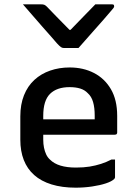

<svg xmlns="http://www.w3.org/2000/svg" viewBox="-20 -857 640 888"><path d="M343 -635Q326 -635 309 -635Q292 -635 275 -635Q268 -635 262 -639Q256 -643 243 -657Q236 -666 217.5 -686.5Q199 -707 175.5 -734Q152 -761 128.5 -788Q105 -815 86 -837Q106 -837 126.5 -837Q147 -837 168 -837Q179 -837 184.5 -835Q190 -833 197 -826Q209 -813 241 -780.5Q273 -748 322 -698L275 -719H331L285 -697Q333 -746 364.5 -779Q396 -812 421 -837H498Q502 -837 504 -836Q506 -835 507 -833Q508 -831 508 -828Q508 -824 504.5 -819.5Q501 -815 488 -800Q477 -787 457 -764Q437 -741 414.5 -716Q392 -691 373 -669Q354 -647 343 -635ZM302 -545Q365 -545 414.5 -519.5Q464 -494 493 -444.5Q522 -395 522 -321V-244Q522 -241 520.5 -238.5Q519 -236 517 -235Q515 -234 511 -234H261Q245 -234 228 -234Q211 -234 194 -234H160L151 -305H418Q418 -310 418 -314.5Q418 -319 418 -323Q418 -359 410.5 -385Q403 -411 386 -426Q372 -441 351 -447.5Q330 -454 302 -454Q243 -454 211.5 -423Q180 -392 180 -321V-211Q180 -191 183.5 -174Q187 -157 193.5 -143Q200 -129 211 -119Q230 -100 260 -91Q290 -82 331 -82Q367 -82 394.5 -86.5Q422 -91 447 -99Q472 -107 495 -119H512Q512 -98 512 -77.5Q512 -57 512 -37Q512 -35 511 -33Q510 -31 508 -29Q497 -18 470 -9Q443 0 406 5.5Q369 11 330 11Q267 11 218.5 -4Q170 -19 138 -47.5Q106 -76 90 -117Q74 -158 74 -211V-319Q74 -374 91 -416.5Q108 -459 139 -487.5Q170 -516 212 -530.5Q254 -545 302 -545Z"/></svg>

Font: Recursive Medium
Style: Regular
Weight: 500
Version: Version 1.085